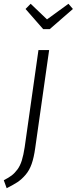

<svg xmlns="http://www.w3.org/2000/svg" viewBox="-80 -786 403 1009"><path d="M279.8 -766.1 303.2 -738.8 181.2 -632.8H147L54.2 -738.8L81.1 -766.1L167 -684.1ZM-44.9 203.1 -60.1 161.1Q-34.2 147.9 -18.6 136Q-2.9 124 11.5 104.7Q25.9 85.4 34.7 57.1Q43.5 28.8 49.8 -13.2L122.1 -522.9H178.2L105 -7.8Q98.1 42 86.4 75.4Q74.7 108.9 54.4 132.6Q34.2 156.2 12.9 170.4Q-8.3 184.6 -44.9 203.1Z"/></svg>

Font: Fira Sans Compressed Light
Style: Italic
Weight: 300
Width: 3
Italic angle: -8°
Designer: Carrois Corporate & Edenspiekermann AG
Foundry: Carrois Corporate GbR & Edenspiekermann AG
Version: Version 4.203;PS 004.203;hotconv 1.0.88;makeotf.lib2.5.64775